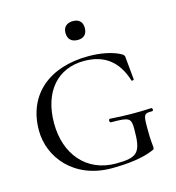

<svg xmlns="http://www.w3.org/2000/svg" viewBox="-100 -728 756 826"><g transform="rotate(-15 278.0 -315.5)"><path d="M299 -559C326 -559 341 -574 341 -602C341 -628 326 -643 299 -643C271 -643 255 -628 255 -602C255 -574 271 -559 299 -559ZM36 -226C36 -384 148 -480 324 -480C378 -480 432 -470 468 -449C479 -441 477 -437 478 -427L487 -333C487 -330 477 -327 476 -332C446 -427 385 -465 300 -465C184 -465 107 -381 107 -239C107 -101 189 -3 320 -3C418 -3 434 -22 434 -126C434 -175 427 -180 345 -180C337 -180 337 -196 344 -196C413 -191 464 -191 528 -194C534 -194 535 -180 528 -180C491 -181 489 -175 489 -116C489 -49 493 -44 493 -28C493 -20 491 -20 482 -16C436 4 367 12 297 12C130 12 36 -106 36 -226Z"/></g></svg>

Font: Cormorant SC
Style: Regular
Weight: 400
Designer: Christian Thalmann (Catharsis Fonts)
Version: Version 1.000;PS 001.000;hotconv 1.0.70;makeotf.lib2.5.58329